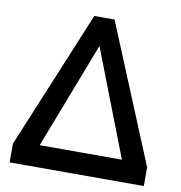

<svg xmlns="http://www.w3.org/2000/svg" viewBox="-80 -784 810 858"><g transform="rotate(10 325.0 -355.0)"><path d="M279 -710 20 -85V0H629V-85L371 -710ZM325 -582 512 -99H139Z"/></g></svg>

Font: RT Raleway SemiBold
Style: Regular
Weight: 400
Designer: Matt McInerney, Pablo Impallari, Rodrigo Fuenzalida — Edited by Milan Moffatt in April 2016
Foundry: Matt McInerney, Pablo Impallari, Rodrigo Fuenzalida — Edited by Milan Moffatt in April 2016
Version: Version 3.001